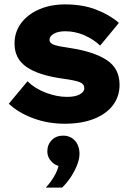

<svg xmlns="http://www.w3.org/2000/svg" viewBox="-20 -546 598 872"><path d="M20 -75 105 -177Q138 -144 188 -125Q238 -106 284 -106Q322 -106 342.5 -117.5Q363 -129 363 -145Q363 -164 343 -172.5Q323 -181 264 -189Q156 -204 101 -241.5Q46 -279 46 -348Q46 -401 76 -441Q106 -481 158 -503.5Q210 -526 276 -526Q356 -526 417.5 -502Q479 -478 520 -442L435 -339Q404 -368 362.5 -386Q321 -404 277 -404Q243 -404 224 -392.5Q205 -381 205 -366Q205 -349 226.5 -342Q248 -335 304 -327Q407 -311 465 -273Q523 -235 523 -161Q523 -107 492 -67Q461 -27 405 -5.5Q349 16 274 16Q198 16 130.5 -9Q63 -34 20 -75ZM262 306H188Q215 277 232 244Q249 211 247 188L269 211Q238 211 216.5 190.5Q195 170 195 141Q195 111 215 90.5Q235 70 266 70Q300 70 320.5 93Q341 116 341 153Q341 176 330 204Q319 232 301 259Q283 286 262 306Z"/></svg>

Font: Wix Madefor Display ExtraBold
Style: Regular
Weight: 800
Designer: Dalton Maag Ltd
Foundry: Dalton Maag Ltd
Version: Version 3.100